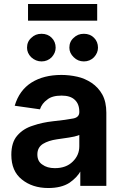

<svg xmlns="http://www.w3.org/2000/svg" viewBox="-20 -932 615 966"><path d="M90 -29Q37 -71 37 -153Q37 -216 67 -250Q97 -285 146 -300Q192 -316 247 -322Q314 -329 349 -336Q379 -342 379 -368V-370Q379 -409 356 -430Q334 -451 290 -451Q242 -451 218 -431Q191 -412 181 -382L54 -400Q77 -478 139 -517Q200 -555 289 -555Q329 -555 369 -546Q406 -538 441 -515Q475 -492 495 -456Q515 -419 515 -365V3H384V-72H386Q368 -39 329 -12Q288 14 223 14Q143 14 90 -29ZM346 -119Q379 -151 379 -196V-253Q377 -251 354 -245Q324 -239 307 -237Q283 -233 266 -231Q224 -225 196 -208Q168 -190 168 -155Q168 -120 193 -104Q217 -86 256 -86Q313 -86 346 -119ZM121 -828V-912H469V-828ZM137 -644Q116 -665 116 -692Q116 -723 138 -742Q158 -762 189 -762Q220 -762 240 -742Q260 -722 260 -692Q260 -666 240 -644Q219 -623 189 -623Q160 -623 137 -644ZM351 -644Q329 -665 329 -692Q329 -723 351 -742Q371 -762 402 -762Q433 -762 453 -742Q473 -722 473 -692Q473 -666 453 -644Q432 -623 402 -623Q372 -623 351 -644Z"/></svg>

Font: Sinter Bold
Style: Regular
Weight: 700
Foundry: Adobe & rsms
Version: Version 1.000